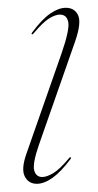

<svg xmlns="http://www.w3.org/2000/svg" viewBox="-20 -452 246 480"><path d="M85.5 -9.5Q97 -9.5 113 -19Q129 -28.5 152.5 -56.5Q155 -60 157 -58.5Q158.5 -57 156 -54Q132 -22 111 -7.2Q90 7.5 72 7.5Q51.5 7.5 42 -10.8Q32.5 -29 46 -67.5L133.5 -317.5Q154 -376.5 150.8 -396Q147.5 -415.5 129.5 -415.5Q118.5 -415.5 103 -406Q87.5 -396.5 64 -368.5Q61 -365 59.5 -366.5Q58 -368 60.5 -371Q84.5 -403.5 105.5 -418Q126.5 -432.5 144.5 -432.5Q166.5 -432.5 175.2 -414Q184 -395.5 168 -349L77.5 -90.5Q61 -43 65.5 -26.2Q70 -9.5 85.5 -9.5Z"/></svg>

Font: Fraunces 144pt Thin
Style: Italic
Weight: 100
Italic angle: -16°
Version: Version 1.000;[b76b70a41]